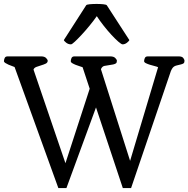

<svg xmlns="http://www.w3.org/2000/svg" viewBox="-23 -944 956 974"><path d="M51 -604Q47 -606 38 -609Q29 -612 20 -616Q11 -620 4 -624.5Q-3 -629 -3 -634Q-3 -640 0.5 -649Q4 -658 16 -658H185Q203 -658 211 -649.5Q219 -641 219 -636Q219 -626 208.5 -621Q198 -616 185.5 -612.5Q173 -609 161.5 -604.5Q150 -600 147 -591L309 -116L432 -494L396 -603Q391 -605 381 -608Q371 -611 361 -615Q351 -619 343.5 -623.5Q336 -628 336 -634Q336 -640 339.5 -649Q343 -658 355 -658H536Q554 -658 562 -649.5Q570 -641 570 -636Q570 -626 565 -622.5Q560 -619 551 -617Q517 -612 506 -609.5Q495 -607 489 -593L637 -128L779 -603Q773 -606 761 -609Q749 -612 737.5 -615.5Q726 -619 717 -623.5Q708 -628 708 -634Q708 -640 711.5 -649Q715 -658 727 -658H883Q901 -658 907 -649.5Q913 -641 913 -636Q913 -626 908 -622.5Q903 -619 894 -617Q883 -614 875.5 -612.5Q868 -611 862.5 -608Q857 -605 853 -600Q849 -595 844 -584L642 10H600L464 -399L314 10H273ZM337 -719Q323 -719 312 -728Q301 -737 301 -741L414 -917Q416 -921 432 -922.5Q448 -924 467 -924Q485 -924 500.5 -922.5Q516 -921 519 -917L633 -741Q633 -737 622 -728Q611 -719 599 -719Q593 -719 577.5 -732.5Q562 -746 542.5 -767Q523 -788 503 -813.5Q483 -839 468 -862Q452 -839 431.5 -814Q411 -789 391.5 -768Q372 -747 357 -733Q342 -719 337 -719Z"/></svg>

Font: Asar
Style: Regular
Weight: 400
Designer: Eben Sorkin
Foundry: Eben Sorkin, Pria Ravichandran
Version: Version 1.003; ttfautohint (v1.3) -l 8 -r 50 -G 0 -x 0 -H 45